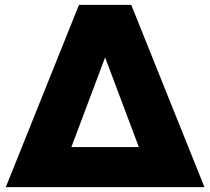

<svg xmlns="http://www.w3.org/2000/svg" viewBox="-20 -770 866 790"><path d="M520 -750 821.2 0H613.8H121.2H3.8L305 -750ZM273.8 -165H551.2L412.5 -533.8Z"/></svg>

Font: Now Black
Style: Regular
Weight: 900
Designer: Alfredo Marco Pradil
Foundry: Alfredo Marco Pradil
Version: Version 1.002;PS 001.002;hotconv 1.0.88;makeotf.lib2.5.64775